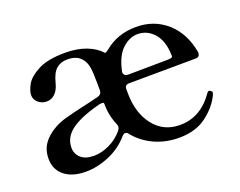

<svg xmlns="http://www.w3.org/2000/svg" viewBox="-87 -650 1026 820"><g transform="rotate(-20 426.0 -240.0)"><path d="M803 -119Q803 -117 801 -111Q779 -62 729 -24Q679 14 603 14Q542 14 491 -9.5Q440 -33 406 -75Q400 -84 392 -84Q385 -84 377 -75Q340 -32 286 -9Q232 14 179 14Q118 14 82.5 -14.5Q47 -43 47 -92Q47 -131 66.5 -159.5Q86 -188 125 -210Q148 -223 179 -231.5Q210 -240 262 -252Q286 -257 334 -269Q353 -274 353 -292V-319Q353 -373 349 -397Q345 -421 331 -438Q311 -464 267 -464Q237 -464 217 -447Q197 -430 186 -386Q178 -355 161.5 -340Q145 -325 125 -325Q102 -325 86 -339Q70 -353 70 -373Q70 -392 85 -419.5Q100 -447 144 -470.5Q188 -494 268 -494Q323 -494 364 -478Q405 -462 426 -437Q428 -435 430 -435Q434 -435 447 -445Q506 -494 590 -494Q672 -494 729.5 -443Q787 -392 803 -303V-299Q803 -280 783 -280L482 -278Q461 -278 461 -260V-242Q461 -151 505.5 -93.5Q550 -36 625 -36Q720 -36 781 -125Q785 -131 790 -131Q792 -131 798 -127Q803 -124 803 -119ZM470 -338 469 -332Q469 -324 474.5 -319Q480 -314 489 -314L671 -316Q692 -316 692 -324V-331Q690 -395 659.5 -429Q629 -463 586 -463Q549 -463 516.5 -433Q484 -403 470 -338ZM368 -104Q374 -113 374 -120Q374 -126 371 -133Q351 -179 351 -234Q351 -238 342 -238Q333 -238 327 -236Q239 -213 197 -181.5Q155 -150 155 -103Q155 -75 175.5 -56.5Q196 -38 235 -38Q269 -38 305 -55Q341 -72 368 -104Z"/></g></svg>

Font: Shippori Mincho B1 SemiBold
Style: Regular
Weight: 600
Designer: FONTDASU
Foundry: FONTDASU / Google Inc. / but / Adobe
Version: Version 3.110; ttfautohint (v1.8.3)